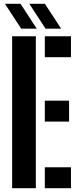

<svg xmlns="http://www.w3.org/2000/svg" viewBox="-20 -991 416 1011"><path d="M43.9 0V-800H168.7V0ZM216 0V-110.3H353.7V0ZM216 -350.6V-460.9H343.7V-350.6ZM216 -689.7V-800H353.7V-689.7ZM91.6 -840 5.9 -971.1H88L173.6 -840ZM219.9 -840 134.3 -971.1H216.3L302 -840Z"/></svg>

Font: Big Shoulders Stencil Thin
Style: Regular
Weight: 100
Designer: Patric King
Foundry: XO Type Co
Version: Version 2.001